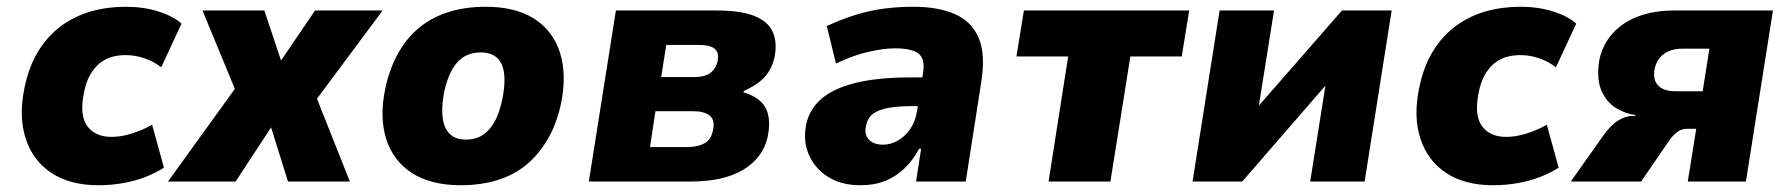

<svg xmlns="http://www.w3.org/2000/svg" viewBox="-20 -537 5295 568"><path d="M271 11Q187 11 132 -25.5Q77 -62 56 -127Q35 -192 52 -275Q65 -340 93.5 -386Q122 -432 162 -461Q202 -490 250 -503.5Q298 -517 352 -517Q405 -517 449 -503Q493 -489 517 -467L457 -338Q435 -355 407.5 -364.5Q380 -374 351 -374Q330 -374 310.5 -368.5Q291 -363 274.5 -349.5Q258 -336 246 -314.5Q234 -293 228 -261Q215 -195 238.5 -163.5Q262 -132 310 -132Q339 -132 371.5 -142.5Q404 -153 430 -168L465 -41Q442 -26 411.5 -14Q381 -2 345 4.5Q309 11 271 11Z M477 0 700 -309 705 -201 579 -506H762L813 -353H808L912 -506H1112L885 -201L893 -307L1015 0H832L781 -163H784L677 0Z M1343 11Q1255 11 1199 -25Q1143 -61 1122.5 -126Q1102 -191 1120 -276Q1133 -336 1159 -381.5Q1185 -427 1222.5 -457Q1260 -487 1309 -502Q1358 -517 1417 -517Q1505 -517 1560.5 -481.5Q1616 -446 1636.5 -381.5Q1657 -317 1640 -232Q1627 -171 1600.5 -125.5Q1574 -80 1537 -49.5Q1500 -19 1451 -4Q1402 11 1343 11ZM1358 -124Q1386 -124 1406.5 -136.5Q1427 -149 1442 -175Q1457 -201 1466 -243Q1480 -314 1463.5 -348Q1447 -382 1402 -382Q1375 -382 1354 -370Q1333 -358 1318 -332Q1303 -306 1294 -265Q1281 -195 1297.5 -159.5Q1314 -124 1358 -124Z M1722 0 1802 -506H2099Q2172 -506 2212.5 -489.5Q2253 -473 2266.5 -441.5Q2280 -410 2271 -366Q2266 -345 2255 -326.5Q2244 -308 2225.5 -294Q2207 -280 2181 -268L2179 -264Q2227 -250 2244.5 -218.5Q2262 -187 2251 -132Q2237 -70 2179 -35Q2121 0 2024 0ZM1903 -102H2014Q2044 -102 2064 -113Q2084 -124 2089 -151Q2096 -182 2079.5 -195Q2063 -208 2031 -208H1919ZM1936 -309H2034Q2064 -309 2080.5 -320.5Q2097 -332 2103 -356Q2108 -382 2094 -393Q2080 -404 2049 -404H1951Z M2525 11Q2469 11 2430 -13.5Q2391 -38 2373 -79Q2355 -120 2365 -169Q2375 -215 2411 -245.5Q2447 -276 2512 -292Q2577 -308 2675 -308H2732L2719 -223H2679Q2638 -223 2609 -218Q2580 -213 2563 -200.5Q2546 -188 2542 -164Q2536 -141 2549.5 -125Q2563 -109 2593 -109Q2614 -109 2635 -120.5Q2656 -132 2672 -154.5Q2688 -177 2693 -209L2711 -323Q2717 -364 2696.5 -379Q2676 -394 2628 -394Q2596 -394 2550.5 -384Q2505 -374 2453 -349L2426 -460Q2469 -480 2511 -493Q2553 -506 2595.5 -511.5Q2638 -517 2682 -517Q2755 -517 2804.5 -495.5Q2854 -474 2875 -425.5Q2896 -377 2883 -295L2837 0H2690L2705 -97H2699Q2681 -63 2656 -39Q2631 -15 2599 -2Q2567 11 2525 11Z M3082 0 3140 -370H2987L3009 -506H3498L3476 -370H3324L3265 0Z M3508 0 3588 -506H3749L3701 -205H3687L3950 -506H4097L4017 0H3856L3904 -302H3917L3655 0Z M4397 11Q4313 11 4258 -25.5Q4203 -62 4182 -127Q4161 -192 4178 -275Q4191 -340 4219.5 -386Q4248 -432 4288 -461Q4328 -490 4376 -503.5Q4424 -517 4478 -517Q4531 -517 4575 -503Q4619 -489 4643 -467L4583 -338Q4561 -355 4533.5 -364.5Q4506 -374 4477 -374Q4456 -374 4436.5 -368.5Q4417 -363 4400.5 -349.5Q4384 -336 4372 -314.5Q4360 -293 4354 -261Q4341 -195 4364.5 -163.5Q4388 -132 4436 -132Q4465 -132 4497.5 -142.5Q4530 -153 4556 -168L4591 -41Q4568 -26 4537.5 -14Q4507 -2 4471 4.5Q4435 11 4397 11Z M4627 0 4721 -133Q4743 -165 4765.5 -179.5Q4788 -194 4809 -194H4818V-197Q4789 -200 4760.5 -217.5Q4732 -235 4717 -270.5Q4702 -306 4712 -363Q4722 -406 4751 -438.5Q4780 -471 4826.5 -488.5Q4873 -506 4935 -506H5225L5145 0H4973L4998 -156H4970Q4956 -156 4943.5 -147.5Q4931 -139 4920 -124L4835 0ZM4938 -267H5017L5037 -393H4958Q4924 -393 4902.5 -377.5Q4881 -362 4875 -333Q4869 -302 4885 -284.5Q4901 -267 4938 -267Z"/></svg>

Font: Nunito Sans 7pt SemiCondensed Black
Style: Italic
Weight: 900
Width: 4
Italic angle: -9°
Designer: Vernon Adams
Foundry: Vernon Adams
Version: Version 3.101;gftools[0.9.27]